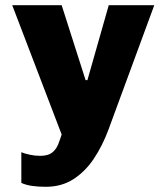

<svg xmlns="http://www.w3.org/2000/svg" viewBox="-20 -531 640 738"><path d="M156 187Q126 187 102.5 183.5Q79 180 62 172V54Q73 59 93.5 63.5Q114 68 134 68Q165 68 180.5 55.5Q196 43 203.5 24Q211 5 217 -14L27 -511H217L309 -223H316L398 -511H573L397 -33Q374 29 341 78.5Q308 128 262.5 157.5Q217 187 156 187Z"/></svg>

Font: Chivo Mono ExtraBold
Style: Regular
Weight: 800
Monospace: yes
Designer: Hector Gatti
Foundry: Omnibus-Type
Version: Version 1.008